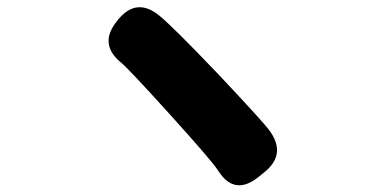

<svg xmlns="http://www.w3.org/2000/svg" viewBox="-20 -624 1040 545"><path d="M713 -121Q645 -67 599 -140Q581 -168 462 -299.5Q343 -431 324 -446Q259 -499 312 -564L315 -568Q368 -633 433 -579Q471 -548 598 -415Q731 -274 746 -252Q794 -185 729 -134Z"/></svg>

Font: Resource Han Rounded KR Heavy
Style: Regular
Weight: 900
Designer: Cyano Hao (round all glyphs); Ryoko NISHIZUKA 西塚涼子 (kana, bopomofo & ideographs); Paul D. Hunt (Latin, Greek & Cyrillic)
Foundry: Cyano Hao
Version: 0.990